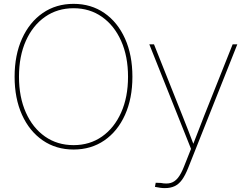

<svg xmlns="http://www.w3.org/2000/svg" viewBox="-20 -756 1265 982"><path d="M356.4 8.8Q266.6 8.8 198.5 -38.1Q130.4 -85 92.5 -168.9Q54.7 -252.9 54.7 -363.3Q54.7 -474.6 92.8 -558.6Q130.9 -642.6 198.7 -689.5Q266.6 -736.3 356.4 -736.3Q445.8 -736.3 513.7 -689.5Q581.5 -642.6 619.4 -558.6Q657.2 -474.6 657.2 -363.3Q657.2 -252.4 619.4 -168.5Q581.5 -84.5 513.7 -37.8Q445.8 8.8 356.4 8.8ZM356.4 -13.7Q439 -13.7 501.7 -57.6Q564.5 -101.6 599.6 -180.4Q634.8 -259.3 634.8 -363.3Q634.8 -467.8 599.6 -546.6Q564.5 -625.5 501.7 -669.7Q439 -713.9 356.4 -713.9Q273.9 -713.9 210.9 -670.2Q147.9 -626.5 112.5 -547.6Q77.1 -468.8 77.1 -363.3Q77.1 -259.8 112.1 -180.9Q147 -102.1 210 -57.9Q272.9 -13.7 356.4 -13.7ZM772.5 199.7 776.4 178.7 802.7 179.7Q832 185.5 853 179.7Q874 173.8 890.4 153.3Q906.7 132.8 921.4 95.2L957 5.4L743.7 -529.3H767.6L913.1 -164.1Q928.7 -126 943.1 -87.9Q957.5 -49.8 972.2 -11.7H965.3Q980.5 -49.8 994.9 -87.9Q1009.3 -126 1024.4 -164.1L1169.9 -529.3H1193.8L942.4 103Q927.2 141.1 910.9 163.6Q894.5 186 873.5 196Q852.5 206.1 823.2 206.1Q809.6 206.1 798.6 204.3Q787.6 202.6 772.5 199.7Z"/></svg>

Font: Inter 24pt Thin
Style: Regular
Weight: 250
Designer: Rasmus Andersson
Foundry: rsms
Version: Version 4.001;git-66647c0bb